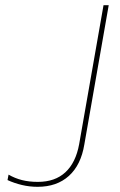

<svg xmlns="http://www.w3.org/2000/svg" viewBox="-20 -720 462 740"><path d="M9 -26 13 -47Q37 -33 64.5 -26Q92 -19 126 -19Q192 -19 232 -56Q272 -93 285 -164L379 -700H399L305 -163Q292 -84 245.5 -42Q199 0 125 0Q94 0 64.5 -7Q35 -14 9 -26Z"/></svg>

Font: Fixel Italic Variable 20240409 Display Thin
Style: Italic
Weight: 100
Italic angle: -10°
Designer: AlfaBravo + MacPaw
Foundry: Kyrylo Tkachov, Marchela Mozhyna, Serhii Makarenko, Maria Weinstein, Zakhar Kryvoshyya
Version: Version 1.211;Glyphs 3.2 (3225)